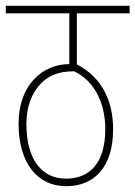

<svg xmlns="http://www.w3.org/2000/svg" viewBox="-20 -642 467 662"><path d="M427 -596V-622H0V-596H219V-421C127 -421 44 -349 44 -216C44 -81 108 0 208 0C301 0 370 -61 370 -197C370 -293 332 -375 245 -420V-596ZM207 -26C124 -26 71 -93 71 -214C71 -274 89 -319 118 -351C145 -381 183 -396 231 -396H236C309 -361 343 -282 343 -197C343 -77 287 -26 207 -26Z"/></svg>

Font: Noto Sans Devanagari UI ExtraCondensed Thin
Style: Regular
Weight: 100
Width: 2
Designer: Jelle Bosma - Monotype Design Team
Foundry: Monotype Imaging Inc.
Version: Version 2.004